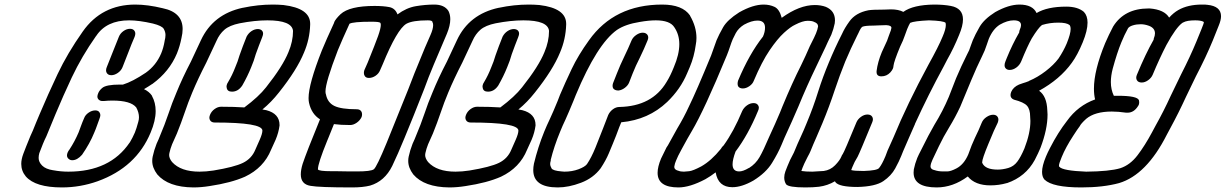

<svg xmlns="http://www.w3.org/2000/svg" viewBox="-20 -820 5362 840"><path d="M467 -491Q453 -491 447 -501Q444 -506 444 -512Q444 -519 447 -526Q460 -558 473 -591.5Q486 -625 500 -659Q506 -674 520 -684Q534 -694 549 -694Q563 -694 569 -684Q572 -679 572 -673Q572 -667 569 -659Q555 -627 542.5 -593.5Q530 -560 516 -526Q510 -511 495.5 -501Q481 -491 467 -491ZM296 -119Q291 -119 286 -121Q273 -128 273 -140Q273 -146 276 -153Q279 -160 284 -166Q307 -201 324 -241Q329 -254 334.5 -269.5Q340 -285 348 -303Q353 -317 367.5 -327Q382 -337 397 -337Q411 -337 416 -327Q419 -322 419 -316Q419 -310 414.5 -298.5Q410 -287 404.5 -271Q399 -255 392 -239Q373 -192 339 -143Q318 -119 296 -119ZM251 0Q135 0 93 -48Q73 -72 73 -103Q73 -123 82 -147Q92 -174 113 -225Q122 -243 138 -284L154 -322Q189 -405 232 -496Q275 -587 342 -682Q425 -800 572 -800Q626 -800 692 -784Q779 -766 779 -693Q779 -675 774 -654Q767 -618 754 -586Q721 -507 647 -453L645 -452Q632 -443 610 -430Q633 -419 645 -401V-400Q661 -371 661 -334Q661 -292 639 -240Q576 -88 407 -27Q331 0 251 0ZM279 -69Q461 -69 547 -196L548 -197Q560 -217 570 -240Q577 -257 585 -287Q588 -297 588 -307Q588 -328 576 -350Q552 -380 472 -380Q453 -380 434 -378H428Q417 -378 410 -386Q406 -391 406 -397Q406 -404 410 -413Q415 -425 427 -435Q444 -450 505 -450H518Q560 -463 618 -502Q663 -534 685 -586Q695 -610 700 -639V-640Q704 -655 704 -667Q704 -680 696.5 -693.5Q689 -707 649 -717Q588 -731 545 -731Q446 -731 401 -663L400 -662Q338 -574 294 -481Q256 -400 223 -321L183 -224Q175 -208 168 -191L152 -150Q149 -139 149 -129Q149 -111 164.5 -95.5Q180 -80 213 -75H214Q246 -69 279 -69Z M995 -419Q975 -419 972 -435Q971 -438 971 -441Q971 -447 974 -454L978 -461Q996 -491 1009 -525Q1020 -550 1028 -578Q1042 -618 1059 -660Q1067 -675 1080.5 -684Q1094 -693 1109 -693Q1124 -692 1129 -682Q1131 -678 1131 -673Q1131 -667 1128 -660L1127 -657Q1113 -622 1099 -583Q1091 -554 1079 -526Q1063 -486 1040 -446Q1022 -419 995 -419ZM826 0Q716 -1 668 -57Q646 -86 646 -116Q646 -126 648 -135Q654 -163 665 -191L674 -211Q703 -280 717.5 -324Q732 -368 752 -415Q778 -479 815 -550L859 -644Q912 -758 1042 -786H1043Q1109 -800 1173 -800Q1196 -800 1220 -798Q1337 -784 1337 -716V-712Q1335 -648 1310 -590Q1279 -514 1200 -415Q1167 -373 1128 -341L1145 -338Q1203 -323 1203 -273V-271Q1199 -240 1186 -209L1166 -165Q1134 -86 1052 -47Q991 -20 897 -6Q860 0 826 0ZM853 -69Q881 -69 914 -74Q1005 -89 1043 -107.5Q1081 -126 1097 -165L1116 -208Q1128 -235 1128 -249Q1127 -284 919 -284Q905 -284 899 -294Q896 -299 896 -305Q896 -311 899 -318Q905 -333 919 -343Q933 -353 947 -353Q1005 -353 1049 -350Q1112 -397 1144 -438Q1217 -530 1242 -592Q1262 -639 1262 -685Q1257 -731 1150 -731Q1095 -731 1028 -718Q984 -709 962 -690Q940 -671 927 -641L882 -545Q846 -475 821 -415Q803 -372 788 -327.5Q773 -283 754 -236L733 -189Q725 -169 721 -150Q720 -146 720 -142Q720 -127 733 -111Q771 -69 853 -69Z M1521 0Q1375 0 1338 -7Q1296 -14 1296 -57Q1296 -77 1304 -103Q1321 -154 1380 -298Q1343 -321 1332 -370Q1330 -379 1330 -391Q1330 -452 1388 -599Q1406 -643 1442 -721V-723Q1449 -738 1470 -758Q1509 -794 1619 -794Q1657 -794 1683 -789Q1709 -784 1719 -757Q1758 -786 1799.5 -793Q1841 -800 1880 -800Q1924 -800 1942 -772Q1950 -756 1950 -736Q1950 -708 1935 -672L1878 -538Q1854 -481 1836 -431Q1787 -306 1750 -217Q1720 -144 1696 -94Q1663 -27 1599 -8Q1567 0 1521 0ZM1542 -70Q1603 -70 1615.5 -79.5Q1628 -89 1672 -196L1766 -429Q1784 -479 1839 -611L1863 -666Q1875 -693 1875 -710Q1875 -718 1872 -723Q1872 -731 1852 -731Q1785 -731 1758 -716Q1717 -692 1654 -538L1643 -513Q1637 -498 1623 -488.5Q1609 -479 1594 -479Q1580 -479 1575 -489Q1572 -494 1572 -501Q1572 -507 1574 -513L1589 -547Q1621 -626 1634 -662Q1646 -696 1646 -711Q1646 -717 1644 -720Q1640 -725 1606 -725Q1524 -725 1509 -716Q1476 -644 1458 -600Q1404 -460 1404 -420Q1404 -411 1406 -407Q1413 -371 1443 -356.5Q1473 -342 1541 -342Q1555 -342 1561 -332Q1564 -327 1564 -320Q1564 -314 1562 -308Q1555 -293 1540.5 -283Q1526 -273 1512 -273Q1470 -273 1441 -277L1418 -220L1411 -203Q1371 -105 1371 -80V-79Q1374 -71 1430 -71H1450Q1486 -71 1512 -70Z M2115 -419Q2095 -419 2092 -435Q2091 -438 2091 -441Q2091 -447 2094 -454L2098 -461Q2116 -491 2129 -525Q2140 -550 2148 -578Q2162 -618 2179 -660Q2187 -675 2200.5 -684Q2214 -693 2229 -693Q2244 -692 2249 -682Q2251 -678 2251 -673Q2251 -667 2248 -660L2247 -657Q2233 -622 2219 -583Q2211 -554 2199 -526Q2183 -486 2160 -446Q2142 -419 2115 -419ZM1946 0Q1836 -1 1788 -57Q1766 -86 1766 -116Q1766 -126 1768 -135Q1774 -163 1785 -191L1794 -211Q1823 -280 1837.5 -324Q1852 -368 1872 -415Q1898 -479 1935 -550L1979 -644Q2032 -758 2162 -786H2163Q2229 -800 2293 -800Q2316 -800 2340 -798Q2457 -784 2457 -716V-712Q2455 -648 2430 -590Q2399 -514 2320 -415Q2287 -373 2248 -341L2265 -338Q2323 -323 2323 -273V-271Q2319 -240 2306 -209L2286 -165Q2254 -86 2172 -47Q2111 -20 2017 -6Q1980 0 1946 0ZM1973 -69Q2001 -69 2034 -74Q2125 -89 2163 -107.5Q2201 -126 2217 -165L2236 -208Q2248 -235 2248 -249Q2247 -284 2039 -284Q2025 -284 2019 -294Q2016 -299 2016 -305Q2016 -311 2019 -318Q2025 -333 2039 -343Q2053 -353 2067 -353Q2125 -353 2169 -350Q2232 -397 2264 -438Q2337 -530 2362 -592Q2382 -639 2382 -685Q2377 -731 2270 -731Q2215 -731 2148 -718Q2104 -709 2082 -690Q2060 -671 2047 -641L2002 -545Q1966 -475 1941 -415Q1923 -372 1908 -327.5Q1893 -283 1874 -236L1853 -189Q1845 -169 1841 -150Q1840 -146 1840 -142Q1840 -127 1853 -111Q1891 -69 1973 -69Z M2686 -424Q2670 -424 2663 -433Q2660 -438 2660 -444Q2660 -450 2662 -456Q2670 -477 2679 -499Q2693 -535 2711 -572Q2729 -609 2743 -643Q2749 -657 2763.5 -667Q2778 -677 2792 -677Q2806 -677 2813 -667Q2816 -662 2816 -656Q2816 -650 2813 -643Q2798 -606 2779 -567Q2761 -532 2748 -499L2732 -458Q2727 -446 2714 -436Q2701 -426 2686 -424ZM2420 0Q2313 0 2313 -76Q2313 -89 2316 -104Q2333 -175 2361 -244Q2372 -271 2385 -298Q2400 -330 2420 -379L2430 -405Q2452 -457 2481 -518Q2510 -579 2557 -644Q2668 -800 2877 -800Q2966 -800 2999 -752V-751Q3027 -703 3027 -654Q3027 -639 3024 -624Q3017 -572 2998 -527L2986 -499Q2957 -430 2899 -374Q2817 -296 2698 -285L2689 -263Q2676 -227 2661 -191Q2656 -179 2643.5 -149Q2631 -119 2608 -84Q2576 -41 2522 -20.5Q2468 0 2420 0ZM2449 -69Q2483 -69 2511 -79.5Q2539 -90 2548 -102Q2567 -130 2585 -174Q2603 -218 2619 -260L2641 -317Q2648 -332 2661.5 -342Q2675 -352 2690 -352Q2833 -355 2896 -461Q2913 -488 2928 -526Q2952 -582 2952 -627Q2952 -669 2930 -701Q2911 -731 2849 -731Q2819 -731 2779 -724Q2716 -714 2679 -689Q2592 -627 2499 -404L2489 -379Q2468 -328 2454 -297Q2441 -270 2431 -245Q2404 -180 2389 -119Q2390 -119 2390 -118Q2387 -110 2387 -103Q2387 -94 2393 -83.5Q2399 -73 2437 -70Z M2948 0Q2857 0 2857 -64Q2857 -90 2872 -126L2896 -175L2902 -184Q2925 -226 2943 -258Q2972 -306 2994 -354Q3026 -419 3091 -577L3115 -644Q3125 -668 3143.5 -700.5Q3162 -733 3214 -766Q3274 -800 3321 -800Q3347 -800 3368.5 -790Q3390 -780 3400 -742Q3477 -798 3545 -798Q3571 -798 3593 -790Q3633 -773 3633 -731Q3633 -725 3632 -718Q3627 -693 3617 -668Q3610 -653 3602 -637L3592 -615Q3572 -572 3552 -531Q3509 -442 3473 -354Q3447 -293 3412 -217L3399 -186Q3384 -150 3357.5 -107Q3331 -64 3276 -30Q3225 -1 3184 -1Q3122 -1 3111 -66Q3089 -49 3066 -36Q2998 0 2948 0ZM2972 -69Q2979 -69 2995.5 -71Q3012 -73 3048 -92Q3092 -117 3134 -169Q3138 -177 3146 -184Q3190 -245 3227 -334Q3234 -349 3248 -359Q3262 -369 3277 -369Q3291 -369 3297 -359Q3300 -354 3300 -349Q3300 -342 3296 -334Q3253 -230 3198 -157Q3185 -122 3185 -101Q3185 -70 3214 -70Q3231 -70 3256 -85H3257Q3286 -103 3303 -132.5Q3320 -162 3345 -221Q3372 -279 3393 -329L3403 -354Q3446 -458 3485 -535Q3505 -576 3523 -618Q3546 -663 3550 -674Q3557 -691 3559 -704V-705Q3559 -718 3542 -724Q3534 -729 3513 -729Q3492 -729 3459 -712Q3439 -703 3410 -676.5Q3381 -650 3347 -600Q3313 -550 3278 -467Q3273 -453 3258.5 -443Q3244 -433 3230 -433Q3215 -433 3209 -443Q3207 -448 3207 -454Q3207 -460 3209 -467Q3258 -584 3318 -660Q3327 -680 3327 -699Q3327 -730 3294 -730Q3268 -730 3235 -712Q3211 -697 3199 -675Q3193 -664 3186 -649Q3180 -635 3174 -616.5Q3168 -598 3160 -578Q3061 -338 3007 -247Q2988 -215 2967 -176L2961 -165Q2945 -136 2938 -118Q2932 -105 2930 -91V-89Q2930 -78 2947 -73H2948Q2957 -69 2972 -69Z M3534 -69 3584 -72Q3613 -76 3633.5 -97Q3654 -118 3661 -135Q3663 -141 3667 -146Q3674 -156 3727 -285Q3733 -299 3747 -309Q3761 -319 3775 -319Q3790 -319 3796 -309Q3799 -304 3799 -298Q3799 -292 3796 -285Q3741 -151 3732 -134Q3718 -112 3709 -89Q3706 -82 3704 -76Q3716 -72 3759 -72Q3818 -74 3826 -85Q3839 -101 3854 -137L3863 -161Q3876 -189 3889 -219Q3949 -365 4042 -537Q4086 -616 4104 -660Q4118 -692 4118 -711Q4118 -716 4117 -720Q4109 -729 4044 -731Q3979 -728 3962 -720Q3956 -710 3949 -693Q3942 -675 3938 -663Q3934 -651 3930 -642L3918 -616Q3891 -551 3889 -532Q3889 -526 3886 -519Q3883 -512 3875 -503Q3859 -486 3836 -486Q3815 -486 3815 -505V-509Q3820 -549 3838 -592L3861 -642Q3864 -649 3867 -659Q3870 -669 3874 -678Q3878 -687 3879 -694Q3880 -696 3880 -698Q3880 -709 3857 -710Q3840 -710 3826 -709Q3812 -708 3801 -708Q3765 -708 3753 -703Q3746 -699 3736 -676L3730 -664Q3702 -608 3678 -551Q3653 -489 3632 -426Q3608 -353 3578 -281Q3565 -249 3551.5 -219Q3538 -189 3526 -159Q3522 -149 3513 -133Q3496 -100 3491 -86L3486 -72Q3504 -69 3534 -69ZM3503 0Q3430 0 3419 -14Q3411 -27 3411 -43Q3411 -56 3416 -70L3425 -93Q3434 -117 3453 -152L3456 -159Q3469 -191 3483 -221Q3497 -251 3509 -281Q3538 -350 3560 -421Q3580 -484 3606 -546Q3632 -609 3664 -672Q3675 -697 3696 -726Q3723 -764 3779 -775Q3796 -778 3849 -778Q3863 -779 3878 -779Q3911 -779 3932 -768Q3975 -799 4067 -800Q4109 -800 4140 -794Q4193 -784 4193 -735Q4193 -707 4176 -667Q4153 -610 4124 -559L4109 -530Q4041 -405 3983 -278V-277Q3970 -249 3957.5 -219Q3945 -189 3931 -158L3923 -138Q3914 -115 3896.5 -83Q3879 -51 3844.5 -27.5Q3810 -4 3732 -2Q3651 -2 3635 -23L3633 -27Q3601 -8 3563 -3Q3538 0 3503 0Z M4124 -70Q4139 -70 4164 -83Q4197 -100 4216 -144L4231 -184Q4244 -215 4261 -250L4275 -283Q4281 -298 4296 -308Q4311 -318 4325 -318Q4339 -318 4345 -308Q4348 -303 4348 -297Q4348 -291 4345 -283Q4339 -269 4328 -247Q4316 -220 4304 -190Q4277 -125 4277 -110Q4277 -107 4278 -106Q4291 -78 4345 -78Q4367 -78 4391 -85Q4415 -92 4430.5 -112.5Q4446 -133 4462 -171Q4488 -238 4488 -291Q4488 -300 4487 -308V-309Q4487 -342 4473 -357.5Q4459 -373 4416 -384Q4401 -390 4401 -404Q4401 -410 4404 -418Q4413 -439 4438 -450L4455 -456Q4469 -460 4481 -465Q4482 -465 4482 -466Q4520 -482 4555 -509Q4590 -536 4611 -564Q4633 -597 4647 -630Q4664 -672 4664 -693Q4664 -705 4659 -711H4658Q4646 -721 4610 -721Q4573 -721 4540 -711L4538 -710Q4523 -699 4494 -652Q4475 -618 4448 -552Q4441 -535 4426.5 -524.5Q4412 -514 4397 -514Q4383 -514 4377 -525Q4375 -529 4375 -535Q4375 -542 4379 -552L4385 -567Q4409 -626 4439 -678Q4439 -684 4442 -691Q4447 -702 4447 -710Q4447 -731 4415 -731Q4387 -731 4354 -712Q4324 -693 4306 -650Q4301 -637 4297 -624Q4293 -611 4288 -599L4277 -575Q4252 -524 4230 -471L4181 -353Q4159 -306 4133 -263.5Q4107 -221 4088 -181L4060 -122Q4052 -105 4051 -93V-92Q4051 -80 4067 -76H4068Q4084 -70 4107 -70ZM4078 0Q3977 0 3977 -65Q3977 -72 3978 -79Q3983 -104 3993 -129Q4000 -145 4008 -160Q4045 -235 4068 -274Q4105 -334 4131 -396L4163 -478Q4185 -530 4211 -582L4220 -600Q4224 -610 4227.5 -621Q4231 -632 4236 -644Q4246 -668 4265.5 -702Q4285 -736 4334 -767Q4393 -800 4440 -800Q4498 -800 4515 -763Q4562 -791 4645 -791Q4695 -791 4722 -768Q4738 -751 4738 -721Q4738 -686 4717 -635Q4694 -579 4669 -545Q4617 -473 4526 -423Q4560 -399 4562 -337Q4563 -328 4563 -319Q4563 -254 4532 -173Q4523 -151 4507 -120Q4467 -47 4386 -19H4385Q4350 -9 4313 -9Q4246 -9 4214 -48Q4149 0 4078 0Z M4732 -69Q4834 -70 4881 -84Q4924 -98 4956.5 -140.5Q4989 -183 5020 -241L5035 -269Q5071 -333 5102 -401L5147 -494Q5187 -572 5215 -640Q5227 -669 5237 -694Q5247 -719 5247 -722Q5247 -724 5243 -726Q5231 -731 5209 -731Q5173 -731 5157 -722L5153 -720Q5125 -700 5083 -623Q5053 -565 5023 -493Q5017 -479 5003 -469Q4989 -459 4975 -459Q4960 -459 4954 -469Q4951 -474 4951 -480Q4951 -486 4954 -493Q4992 -585 5027 -646L5028 -652Q5033 -664 5033 -674Q5033 -697 5007 -707Q4988 -714 4971 -714Q4952 -714 4936 -709Q4920 -704 4915 -696Q4899 -667 4886 -635Q4867 -589 4848 -519Q4840 -488 4840 -461Q4840 -428 4853 -401H4870Q4957 -401 4963 -381Q4964 -377 4964 -373Q4964 -367 4962 -361L4959 -356Q4941 -327 4913 -327H4907Q4872 -332 4844 -332Q4770 -332 4732 -300Q4709 -279 4704 -268Q4694 -255 4676 -227Q4642 -175 4625 -133Q4613 -105 4613 -95Q4613 -91 4615 -90Q4630 -73 4732 -69ZM4711 0Q4585 0 4550 -34L4549 -35Q4539 -47 4539 -68Q4539 -94 4556 -135Q4563 -152 4574 -173Q4609 -241 4648 -291Q4696 -358 4771 -385Q4766 -406 4766 -432Q4766 -512 4815 -631Q4831 -668 4850 -704Q4899 -783 5005 -783H5010Q5074 -778 5095 -743Q5114 -764 5135 -776Q5177 -800 5238 -800Q5258 -800 5261 -799H5262Q5322 -793 5322 -749Q5322 -732 5312 -708L5286 -643Q5256 -570 5212 -486Q5191 -444 5169 -397Q5137 -327 5100 -259L5085 -231Q4996 -55 4876 -19Q4806 0 4711 0Z"/></svg>

Font: Bubblez Graffiti
Style: Italic
Weight: 400
Italic angle: -22.5°
Designer: GGBotNet
Foundry: GGBotNet
Version: 1.00